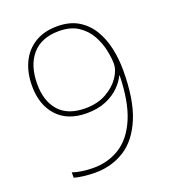

<svg xmlns="http://www.w3.org/2000/svg" viewBox="-134 -825 839 938"><g transform="rotate(-20 285.0 -356.0)"><path d="M500 -413Q500 -260 461 -166.5Q422 -73 354.5 -30.5Q287 12 201 12Q172 12 142.5 8.5Q113 5 93 -1V-29Q111 -22 140.5 -17.5Q170 -13 201 -13Q279 -13 340 -52Q401 -91 436.5 -175Q472 -259 475 -394H473Q460 -366 432.5 -338.5Q405 -311 362.5 -293Q320 -275 262 -275Q163 -275 109 -334Q55 -393 55 -491Q55 -560 80 -612.5Q105 -665 153 -694.5Q201 -724 269 -724Q334 -724 378 -697.5Q422 -671 449 -626.5Q476 -582 488 -526.5Q500 -471 500 -413ZM269 -699Q178 -699 130 -643.5Q82 -588 82 -491Q82 -403 127.5 -351.5Q173 -300 264 -300Q327 -300 372.5 -325.5Q418 -351 443 -387.5Q468 -424 468 -458Q468 -487 459.5 -528Q451 -569 429.5 -608Q408 -647 369 -673Q330 -699 269 -699Z"/></g></svg>

Font: Noto Sans Thaana Thin
Style: Regular
Weight: 100
Designer: David Williams
Foundry: Google Inc.
Version: Version 3.001; ttfautohint (v1.8.4.7-5d5b)